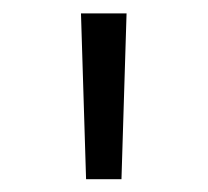

<svg xmlns="http://www.w3.org/2000/svg" viewBox="-20 -748 318 294"><path d="M111.8 -473.6 104 -727.5H173.8L166 -473.6Z"/></svg>

Font: Inter 17pt Light
Style: Regular
Weight: 300
Version: Version 4.001;git-66647c0bb